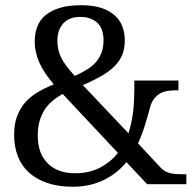

<svg xmlns="http://www.w3.org/2000/svg" viewBox="-20 -707 744 737"><path d="M544.9 0 465.3 -84.5Q447.8 -63.5 427.2 -46.9Q406.7 -30.3 381.6 -17.6Q356.4 -4.9 326.2 2.4Q295.9 9.8 259.3 9.8Q202.6 9.8 160.2 -5.1Q117.7 -20 89.8 -45.9Q62 -71.8 48.1 -108.2Q34.2 -144.5 34.2 -189.5Q34.2 -230 45.2 -259.8Q56.2 -289.6 75.4 -312.3Q94.7 -335 123.3 -352.1Q151.9 -369.1 186.5 -383.3Q167.5 -405.3 154.1 -425.5Q140.6 -445.8 131.8 -465.1Q123 -484.4 118.2 -504.9Q113.3 -525.4 113.3 -547.9Q113.3 -578.6 123 -604.5Q132.8 -630.4 154.8 -648.7Q176.8 -667 210.4 -677Q244.1 -687 292 -687Q337.4 -687 368.9 -676.5Q400.4 -666 420.7 -647.7Q440.9 -629.4 450 -604.5Q459 -579.6 459 -552.7Q459 -522 450 -498.5Q440.9 -475.1 422.1 -455.3Q403.3 -435.5 372.8 -417.5Q342.3 -399.4 297.9 -380.4L473.1 -195.3Q480 -217.8 484.6 -239.7Q489.3 -261.7 491.5 -282.7Q493.7 -303.7 494.6 -324.2Q495.6 -344.7 495.6 -361.8V-397.9H665V-360.4H657.2Q641.1 -360.4 625.7 -358.4Q610.4 -356.4 597.2 -349.6Q584 -342.8 573 -329.8Q562 -316.9 556.2 -295.4Q547.9 -264.2 537.1 -228.8Q526.4 -193.4 509.8 -156.7L598.1 -62Q605.5 -55.2 613 -50.5Q620.6 -45.9 630.6 -43Q640.6 -40 654.3 -39.1Q668 -38.1 688 -38.1H695.3V0ZM268.1 -42Q296.4 -42 320.3 -47.6Q344.2 -53.2 364.3 -63.7Q384.3 -74.2 401.4 -88.1Q418.5 -102.1 432.6 -120.1L220.7 -346.2Q198.2 -334 180.4 -318.8Q162.6 -303.7 150.4 -284.4Q138.2 -265.1 131.6 -241.2Q125 -217.3 125 -186Q125 -150.9 135 -124.3Q145 -97.7 164.3 -78.9Q183.6 -60.1 209.7 -51Q235.8 -42 268.1 -42ZM377.4 -551.8Q377.4 -570.8 372.8 -587.2Q368.2 -603.5 357.4 -615.5Q346.7 -627.4 329.6 -634.8Q312.5 -642.1 288.1 -642.1Q245.6 -642.1 222.9 -617.2Q200.2 -592.3 200.2 -550.8Q200.2 -532.7 203.9 -516.6Q207.5 -500.5 215.3 -484.9Q223.1 -469.2 235.8 -452.6Q248.5 -436 267.1 -415.5Q295.4 -428.2 316.4 -441.7Q337.4 -455.1 350.6 -471.4Q363.8 -487.8 370.6 -507.6Q377.4 -527.3 377.4 -551.8Z"/></svg>

Font: MUA Office
Style: Regular
Weight: 400
Designer: Khon Soe Zaw Thu
Foundry: Myanmar Unicode
Version: Version 2.10 June 24, 2017